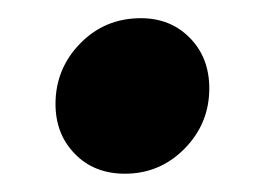

<svg xmlns="http://www.w3.org/2000/svg" viewBox="-20 -414 279 211"><path d="M117.2 -223.1Q83.5 -223.1 62.3 -244.9Q41 -266.6 41 -299.8Q41 -338.4 68.1 -366.2Q95.2 -394 134.8 -394Q167.5 -394 188.7 -372.3Q210 -350.6 210 -316.9Q210 -278.3 182.9 -250.7Q155.8 -223.1 117.2 -223.1Z"/></svg>

Font: FiraGO SemiBold
Style: Italic
Weight: 600
Italic angle: -8°
Designer: bBox Type GmbH
Foundry: bBox Type GmbH
Version: Version 1.001;PS 001.001;hotconv 1.0.88;makeotf.lib2.5.64775